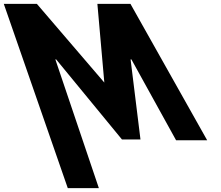

<svg xmlns="http://www.w3.org/2000/svg" viewBox="-182 -721 1136 987"><path d="M723.2 0.1H883L488.6 -701.1H318.6L354.3 -296.5L7.5 -701.1H-162.5L166.4 246.1H326.2L102.6 -415.5H106.8L444.9 -4.1H540.1L489.3 -415.5H493.6Z"/></svg>

Font: Hussar
Style: BdOpOblFive
Weight: 700
Foundry: Cannot Into Space Fonts
Version: Version 2.00